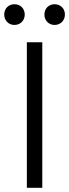

<svg xmlns="http://www.w3.org/2000/svg" viewBox="-39 -888 327 908"><path d="M88 0H161V-688H88ZM-19 -819C-19 -792 1 -770 29 -770C58 -770 78 -792 78 -819C78 -847 58 -868 29 -868C1 -868 -19 -847 -19 -819ZM171 -819C171 -792 191 -770 219 -770C248 -770 268 -792 268 -819C268 -847 248 -868 219 -868C191 -868 171 -847 171 -819Z"/></svg>

Font: MV Cash Light
Style: Regular
Weight: 300
Designer: Rodrigo Fuenzalida
Foundry: fragTYPE
Version: Version 1.100;Glyphs 3.1.2 (3151)